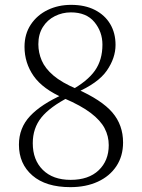

<svg xmlns="http://www.w3.org/2000/svg" viewBox="-20 -757 584 791"><path d="M270 14Q169 14 113.5 -34Q58 -82 58 -161Q58 -230 104 -279Q150 -328 240 -368V-373L266 -358Q186 -317 150.5 -273Q115 -229 115 -167Q115 -98 156.5 -57Q198 -16 271 -16Q345 -16 386.5 -55.5Q428 -95 428 -159Q428 -196 411 -228.5Q394 -261 354 -291.5Q314 -322 244 -352Q156 -390 118.5 -444Q81 -498 81 -564Q81 -617 107 -656Q133 -695 176.5 -716Q220 -737 273 -737Q330 -737 371 -716Q412 -695 434 -658Q456 -621 456 -572Q456 -518 420 -466Q384 -414 291 -374V-369L269 -383Q340 -422 371 -466Q402 -510 402 -573Q402 -626 369 -666Q336 -706 272 -706Q237 -706 206 -690.5Q175 -675 156.5 -645.5Q138 -616 138 -575Q138 -540 152 -507.5Q166 -475 200 -446Q234 -417 295 -391Q399 -345 443 -293.5Q487 -242 487 -170Q487 -114 459.5 -72.5Q432 -31 383 -8.5Q334 14 270 14Z"/></svg>

Font: Noto Serif HK ExtraLight
Style: Regular
Weight: 200
Designer: Ryoko NISHIZUKA 西塚涼子 (kana & ideographs); Frank Grießhammer (Latin, Greek & Cyrillic); Wenlong ZHANG 张文龙 (bopomofo); San
Foundry: Adobe
Version: Version 2.002-H1;hotconv 1.1.0;makeotfexe 2.6.0